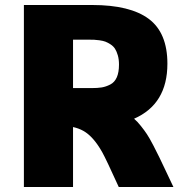

<svg xmlns="http://www.w3.org/2000/svg" viewBox="-20 -745 740 765"><path d="M514.2 -272Q527.8 -260.3 541.7 -242.7Q555.7 -225.1 565.4 -210.4Q575.2 -195.8 591.1 -165.3Q606.9 -134.8 614.5 -118.9Q622.1 -103 642.3 -60.5Q662.6 -18.1 670.9 0H453.1Q402.8 -110.8 387.2 -138.7Q352.1 -201.2 312 -223.6Q293.5 -233.9 271 -238.8V0H75.2V-725.1H347.2Q498.5 -725.1 572.8 -669.7Q647 -614.3 647 -491.2Q647 -330.1 514.2 -272ZM454.1 -487.8Q454.1 -508.3 449.5 -524.4Q444.8 -540.5 438.2 -550.8Q431.6 -561 420.2 -568.4Q408.7 -575.7 399.7 -579.1Q390.6 -582.5 376.2 -584.5Q361.8 -586.4 354.2 -586.7Q346.7 -586.9 333 -586.9H271V-394H344.2Q369.1 -394 385.5 -396.7Q401.9 -399.4 419.2 -408.2Q436.5 -417 445.3 -436.8Q454.1 -456.5 454.1 -487.8Z"/></svg>

Font: Stilu Bold
Style: Regular
Weight: 700
Designer: Genilson Lima Santos
Foundry: Genilson Lima Santos
Version: Version 1.200;PS 001.200;hotconv 1.0.88;makeotf.lib2.5.64775